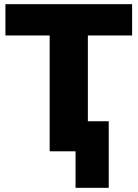

<svg xmlns="http://www.w3.org/2000/svg" viewBox="-20 -725 659 920"><path d="M342 175V0H218V-555H6V-705H613V-555H401V-144H501V175Z"/></svg>

Font: Nunito Sans Black
Style: Regular
Weight: 900
Designer: Vernon Adams
Foundry: Vernon Adams
Version: Version 3.006; ttfautohint (v1.8.3)